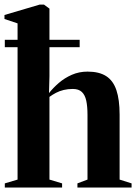

<svg xmlns="http://www.w3.org/2000/svg" viewBox="-20 -838 613 858"><path d="M58.5 -35.5V-733.5L0 -753V-771L157.5 -817.5H176.5L201 -799.5V-497.5L199 -422Q217.5 -445.5 243 -467.5Q268.5 -489.5 301 -503.8Q333.5 -518 371.5 -518Q423 -518 454.5 -497.8Q486 -477.5 500.2 -435Q514.5 -392.5 514.5 -326V-35.5L568 -18.5V0H326V-18.5L371 -35.5V-325Q371 -362 365.5 -387.8Q360 -413.5 345.8 -427Q331.5 -440.5 305.5 -440.5Q283.5 -440.5 264.8 -436Q246 -431.5 230.2 -423.2Q214.5 -415 201 -405V-35.5L257.5 -18.5V0H1.5V-18.5ZM1.5 -660H336V-627H1.5Z"/></svg>

Font: Merriweather 144pt
Style: Bold
Weight: 700
Version: Version 2.100